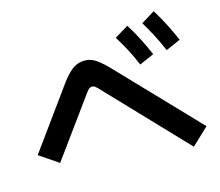

<svg xmlns="http://www.w3.org/2000/svg" viewBox="-109 -946 1218 1064"><g transform="rotate(-15 500.0 -413.5)"><path d="M974 -114 877 -22 455 -465Q445 -476 436.5 -483Q428 -490 418 -490Q409 -490 401.5 -484.5Q394 -479 385 -467L138 -127L29 -201L275 -541Q307 -587 340 -613.5Q373 -640 415 -640Q452 -640 483 -617.5Q514 -595 550 -557ZM870 -578Q846 -634 823.5 -676.5Q801 -719 778 -757L856 -805Q885 -759 909.5 -710.5Q934 -662 954 -615ZM708 -539Q684 -595 661.5 -637Q639 -679 615 -717L694 -765Q723 -719 747.5 -671Q772 -623 792 -576Z"/></g></svg>

Font: Murecho Thin SemiBold
Style: Regular
Weight: 600
Version: Version 1.010